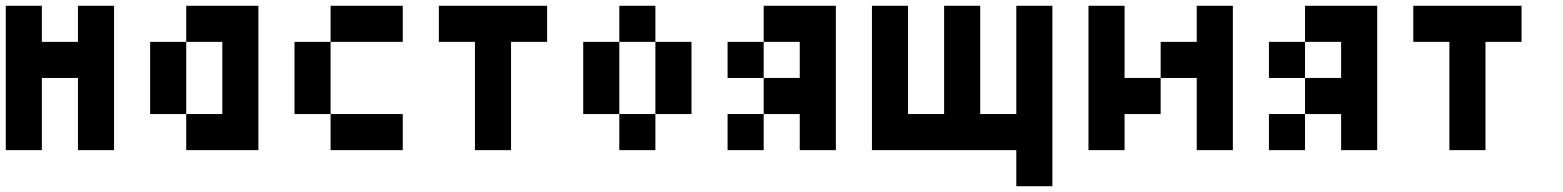

<svg xmlns="http://www.w3.org/2000/svg" viewBox="-20 -520 5415 665"><path d="M125 0H0V-500H125V-375H250V-500H375V0H250V-250H125Z M625 0V-125H500V-375H625V-125H750V-375H625V-500H875V0Z M1125 -375V-500H1375V-375ZM1125 -125H1000V-375H1125ZM1125 0V-125H1375V0Z M1750 0H1625V-375H1500V-500H1875V-375H1750Z M2125 -375V-500H2250V-375ZM2125 -125H2000V-375H2125ZM2375 -125H2250V-375H2375ZM2250 -125V0H2125V-125Z M2750 -125H2625V-250H2500V-375H2625V-250H2750V-375H2625V-500H2875V0H2750ZM2625 -125V0H2500V-125Z M3500 125V0H3000V-500H3125V-125H3250V-500H3375V-125H3500V-500H3625V125Z M3875 -125V0H3750V-500H3875V-250H4000V-125ZM4250 0H4125V-250H4000V-375H4125V-500H4250Z M4625 -125H4500V-250H4375V-375H4500V-250H4625V-375H4500V-500H4750V0H4625ZM4500 -125V0H4375V-125Z M5125 0H5000V-375H4875V-500H5250V-375H5125Z"/></svg>

Font: Tiny5
Style: Regular
Weight: 400
Designer: Stefan Schmidt
Foundry: Made with Bits'n'Picas by Kreative Software
Version: Version 1.002; ttfautohint (v1.8.4.7-5d5b)